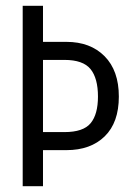

<svg xmlns="http://www.w3.org/2000/svg" viewBox="-20 -645 478 665"><path d="M391.6 -310.5Q391.6 -220.7 342.8 -172.9Q293.9 -125 210 -125H128.9V0H58.6V-625H128.9V-500H210Q293 -500 342.3 -450.2Q391.6 -400.4 391.6 -310.5ZM319.3 -310.5Q319.3 -374 293.5 -405.8Q267.6 -437.5 203.1 -437.5H128.9V-187.5H203.1Q268.6 -187.5 293.9 -218.3Q319.3 -249 319.3 -310.5Z"/></svg>

Font: Sudo Var
Style: Regular
Weight: 400
Monospace: yes
Designer: Jens Kutilek
Foundry: Jens Kutilek
Version: Version 0.065;FEAKit 1.0